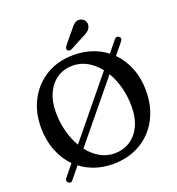

<svg xmlns="http://www.w3.org/2000/svg" viewBox="-164 -1047 1123 1215"><g transform="rotate(-20 397.5 -439.5)"><path d="M88.5 29.5Q80.5 23.5 80.5 15Q80.5 6.5 87 -1L150 -78.5Q100 -128 72.5 -199Q45 -270 45 -355Q45 -458 88.5 -539.8Q132 -621.5 210.8 -669Q289.5 -716.5 395.5 -716.5Q460 -716.5 515.5 -698Q571 -679.5 615 -645.5L676.5 -721Q682 -728.5 690.5 -730Q699 -731.5 706.5 -725.5Q722 -712.5 709 -695.5L646 -618.5Q695.5 -569 722.8 -499.8Q750 -430.5 750 -348Q750 -241 705.8 -158.2Q661.5 -75.5 582 -28.8Q502.5 18 397 18Q333.5 18 279 0Q224.5 -18 181 -51.5L118.5 25Q105 43.5 88.5 29.5ZM166.5 -414Q166.5 -344.5 183 -283.2Q199.5 -222 228 -173.5L544 -559.5Q509 -604 463.8 -629.5Q418.5 -655 367.5 -655Q306.5 -655 261.5 -624.8Q216.5 -594.5 191.5 -540.5Q166.5 -486.5 166.5 -414ZM630 -285Q630 -353 613.8 -414.2Q597.5 -475.5 568.5 -524L252 -138Q287 -93 332 -67.5Q377 -42 427.5 -42Q487.5 -42 533.2 -71.5Q579 -101 604.5 -155.5Q630 -210 630 -285ZM437 -864Q456 -890 473.8 -904.2Q491.5 -918.5 515.5 -911.5Q535 -905.5 543.5 -889Q552 -872.5 546.5 -855Q541.5 -837.5 527.2 -826Q513 -814.5 489 -803.5L396.5 -754.5Q389.5 -751 381.5 -752Q373.5 -753 369 -758.5Q364 -765 366.2 -772.2Q368.5 -779.5 373 -787Z"/></g></svg>

Font: Fraunces 9pt S100
Style: Regular
Weight: 400
Version: Version 1.000; ttfautohint (v1.8.3)